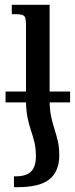

<svg xmlns="http://www.w3.org/2000/svg" viewBox="-20 -512 313 797"><path d="M88 -98V-407Q88 -437 81 -445Q74 -453 48 -453H29V-492H186V-98Q186 -58 192 -29.5Q198 -1 206 23.5Q214 48 220 73.5Q226 99 226 134Q226 198 186 231.5Q146 265 53 265H38V220H45Q89 220 109 200Q129 180 129 137Q129 104 123 79Q117 54 108.5 29.5Q100 5 94 -25.5Q88 -56 88 -98ZM3 -132H271V-87H3Z"/></svg>

Font: Noto Serif Armenian
Style: Regular
Weight: 400
Designer: Monotype Design Team
Foundry: Monotype Imaging Inc.
Version: Version 2.007